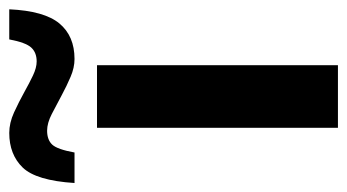

<svg xmlns="http://www.w3.org/2000/svg" viewBox="-240 -571 761 421"><g transform="rotate(-90 140.5 -360.5)"><path d="M208 -528.3V0H70.8V-528.3ZM221.7 -577.6Q202.6 -577.6 182.6 -586.2Q162.6 -594.7 142.6 -605.5Q121.1 -617.2 101.1 -627.4Q81.1 -637.7 64.5 -637.7Q44.4 -637.7 33.9 -626.5Q23.4 -615.2 16.6 -577.6H-50.3Q-44.9 -661.6 -16.4 -691.2Q12.2 -720.7 59.6 -720.7Q81.5 -720.7 104.5 -710.2Q127.4 -699.7 149.4 -687.5Q168.5 -676.8 185.5 -668.7Q202.6 -660.6 216.3 -660.6Q235.8 -660.6 246.8 -672.6Q257.8 -684.6 264.6 -720.7H330.6Q327.1 -644 299.6 -610.8Q272 -577.6 221.7 -577.6Z"/></g></svg>

Font: Arimo
Style: Bold
Weight: 700
Designer: Steve Matteson
Foundry: Monotype Imaging Inc.
Version: Version 1.33